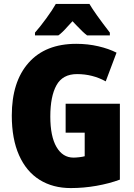

<svg xmlns="http://www.w3.org/2000/svg" viewBox="-20 -947 682 977"><path d="M590 -419V-33Q536 -13 471 -1.5Q406 10 340 10Q249 10 181.5 -32Q114 -74 77 -157Q40 -240 40 -359Q40 -531 125.5 -627.5Q211 -724 368 -724Q427 -724 480.5 -711.5Q534 -699 573 -679L518 -533Q451 -570 372 -570Q299 -570 267.5 -513.5Q236 -457 236 -354Q236 -253 267.5 -199Q299 -145 354 -145Q366 -145 383.5 -147Q401 -149 411 -152V-272H314V-419ZM539 -781V-767H423Q405 -780 369 -818L349 -839L324 -812Q296 -780 277 -767H158V-781Q183 -809 215.5 -853.5Q248 -898 264 -927H435Q461 -882 539 -781Z"/></svg>

Font: Noto Sans Display Black Narrow
Style: Regular
Weight: 900
Width: 4
Designer: Monotype Design team
Foundry: Monotype Imaging Inc.
Version: Version 1.000